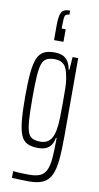

<svg xmlns="http://www.w3.org/2000/svg" viewBox="-103 -801 538 1041"><g transform="rotate(10 166.0 -280.5)"><path d="M136 195Q123 195 108 194.5Q93 194 76.5 193.5Q60 193 42 192V155Q50 156 64.5 157Q79 158 96.5 158.5Q114 159 131 159Q169 159 191 149Q213 139 224.5 114.5Q236 90 239.5 47.5Q243 5 243 -60V-63H239Q235 -38 223.5 -22Q212 -6 194.5 1Q177 8 152 8Q116 8 93 -3.5Q70 -15 58 -43.5Q46 -72 41 -123.5Q36 -175 36 -255Q36 -335 41 -386.5Q46 -438 58.5 -466.5Q71 -495 93.5 -506.5Q116 -518 152 -518Q172 -518 190 -512.5Q208 -507 222 -490.5Q236 -474 243 -439H247L252 -510H283V-83Q283 -4 278 49Q273 102 258 134.5Q243 167 214 181Q185 195 136 195ZM160 -28Q191 -28 209.5 -46.5Q228 -65 236 -107Q241 -137 242 -173Q243 -209 243 -253Q243 -300 242.5 -336Q242 -372 236 -399Q229 -445 210.5 -463.5Q192 -482 160 -482Q133 -482 116 -474Q99 -466 90.5 -443Q82 -420 79 -375Q76 -330 76 -255Q76 -180 79 -135Q82 -90 90.5 -67Q99 -44 116 -36Q133 -28 160 -28ZM137 -583V-661Q137 -689 139.5 -707Q142 -725 148 -736Q154 -747 165.5 -751.5Q177 -756 195 -756V-733Q174 -733 170.5 -719.5Q167 -706 167 -669V-652H189V-583Z"/></g></svg>

Font: Saira UltraCondensed ExtraLight
Style: Regular
Weight: 250
Width: 1
Designer: Hector Gatti with collaboration of the Omnibus-Type team
Foundry: Omnibus-Type
Version: Version 1.101